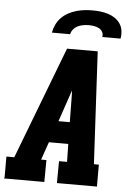

<svg xmlns="http://www.w3.org/2000/svg" viewBox="-62 -1001 724 1047"><g transform="rotate(5 300.0 -477.5)"><path d="M0 0 3 -7V-120H46L281 -735H449L482 -120H509V0H290L291 -120H335L333 -218H227L193 -120H222L221 0ZM331 -337 329 -490Q329 -495 328.5 -500Q328 -505 328 -510Q326 -505 324.5 -500Q323 -495 321 -490L269 -337ZM191 -815Q195 -837 205 -858.5Q215 -880 231.5 -897Q248 -914 269 -925.5Q290 -937 312.5 -943.5Q335 -950 357.5 -952.5Q380 -955 402 -955Q424 -955 445.5 -952.5Q467 -950 487.5 -943.5Q508 -937 525 -925.5Q542 -914 553.5 -897Q565 -880 568 -858.5Q571 -837 567 -815H467Q470 -830 463.5 -842.5Q457 -855 444.5 -861.5Q432 -868 418 -870.5Q404 -873 389 -873Q374 -873 359 -870.5Q344 -868 329.5 -861.5Q315 -855 304.5 -842.5Q294 -830 291 -815Z"/></g></svg>

Font: Iosevka Etoile Heavy
Style: Italic
Weight: 900
Italic angle: -9°
Designer: Belleve Invis
Foundry: Belleve Invis
Version: Version 22.1.2; ttfautohint (v1.8.4)